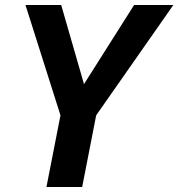

<svg xmlns="http://www.w3.org/2000/svg" viewBox="-20 -749 714 769"><path d="M222.2 -287.1 82 -729H225.1L316.4 -412.1L517.1 -729H674.3L365.2 -287.1L309.1 0H166Z"/></svg>

Font: Hack
Style: Bold Italic
Weight: 700
Italic angle: -11°
Monospace: yes
Designer: Christopher Simpkins
Foundry: Christopher Simpkins
Version: Version 2.017; ttfautohint (v1.4.1) -l 4 -r 80 -G 350 -x 0 -